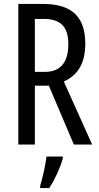

<svg xmlns="http://www.w3.org/2000/svg" viewBox="-20 -734 501 975"><path d="M199 -714H73V0H157V-299H228L355 0H448L304 -320C381 -355 413 -419 413 -513C413 -647 346 -714 199 -714ZM200 -638C287 -638 327 -600 327 -509C327 -416 285 -369 209 -369H157V-638ZM299 71V61H216C212 101 195 174 184 210V221H230C257 181 285 120 299 71Z"/></svg>

Font: Noto Sans Thai Looped ExtraCondensed
Style: Regular
Weight: 400
Width: 2
Designer: Sasikarn Vongin, Ben Mitchell
Foundry: The Fontpad Ltd
Version: Version 1.001